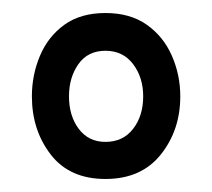

<svg xmlns="http://www.w3.org/2000/svg" viewBox="-20 -742 326 295"><path d="M142 -467Q87 -467 58 -504.5Q29 -542 29 -594Q29 -627 41.5 -656.5Q54 -686 79 -704Q104 -722 142 -722Q180 -722 205.5 -704Q231 -686 244 -656.5Q257 -627 257 -594Q257 -542 227 -504.5Q197 -467 142 -467ZM142 -524Q169 -524 184.5 -544Q200 -564 200 -594Q200 -623 184.5 -643.5Q169 -664 142 -664Q115 -664 100.5 -643.5Q86 -623 86 -594Q86 -564 101 -544Q116 -524 142 -524Z"/></svg>

Font: Georama
Style: Regular
Weight: 400
Designer: Jean-Baptiste Levee
Foundry: Production Type
Version: Version 1.000